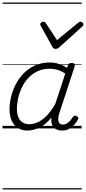

<svg xmlns="http://www.w3.org/2000/svg" viewBox="-20 -1011 677 1512"><path d="M197 17Q152 17 120 -3.5Q88 -24 71.5 -62Q55 -100 55 -151Q55 -196 67 -247Q79 -298 103.5 -346Q128 -394 166.5 -433.5Q205 -473 257 -496Q309 -519 375 -519Q409 -519 444.5 -507.5Q480 -496 507 -476L514 -494Q518 -506 524.5 -510.5Q531 -515 544 -515Q563 -515 567 -507.5Q571 -500 568 -488L446 -116Q438 -90 438.5 -70.5Q439 -51 448.5 -40.5Q458 -30 474 -30Q492 -30 506.5 -38.5Q521 -47 532.5 -60.5Q544 -74 553 -89Q557 -95 565 -99Q573 -103 584 -96Q596 -90 597 -82Q598 -74 592 -66Q581 -46 563.5 -27Q546 -8 523 4.5Q500 17 468 17Q447 17 431 11Q415 5 404 -7Q393 -19 388 -35Q383 -51 384 -72Q384 -76 384.5 -80Q385 -84 386 -87Q352 -44 317 -21.5Q282 1 251 9Q220 17 197 17ZM113 -155Q113 -118 123.5 -90.5Q134 -63 156 -48Q178 -33 212 -33Q245 -33 280 -49.5Q315 -66 349.5 -101.5Q384 -137 416 -194L494 -432Q459 -454 430 -462Q401 -470 373 -470Q318 -470 275 -449.5Q232 -429 201.5 -395.5Q171 -362 151.5 -320.5Q132 -279 122.5 -236Q113 -193 113 -155ZM614 -840Q623 -840 630 -833.5Q637 -827 637 -819Q637 -813 634.5 -809.5Q632 -806 628 -802L447 -639Q439 -631 432 -628.5Q425 -626 417 -626Q410 -626 404 -629Q398 -632 393 -641L303 -804Q300 -808 298.5 -812Q297 -816 297 -820Q297 -829 306 -834.5Q315 -840 322 -840Q329 -840 332.5 -837.5Q336 -835 340 -830L429 -695L593 -830Q600 -835 604.5 -837.5Q609 -840 614 -840ZM0 471H623V481H0ZM0 -20H623V0H0ZM0 -505H623V-500H0ZM0 -991H623V-981H0Z"/></svg>

Font: Playwrite IE Guides
Style: Regular
Weight: 400
Designer: Veronika Burian, José Scaglione
Foundry: TypeTogether
Version: Version 1.003